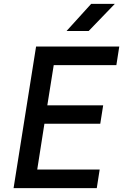

<svg xmlns="http://www.w3.org/2000/svg" viewBox="-20 -970 640 990"><path d="M50 0 166 -730H595L580 -634H257L224 -427H512L497 -332H209L172 -96H494L479 0ZM323 -810 450 -950H572L437 -810Z"/></svg>

Font: JetBrains Mono NL SemiBold
Style: Italic
Weight: 600
Italic angle: -9°
Monospace: yes
Designer: Philipp Nurullin, Konstantin Bulenkov
Foundry: JetBrains
Version: Version 2.305; ttfautohint (v1.8.4.7-5d5b)